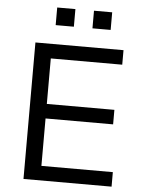

<svg xmlns="http://www.w3.org/2000/svg" viewBox="-59 -941 743 988"><g transform="rotate(5 312.0 -447.0)"><path d="M100 0V-705H555V-630H186V-395H535V-320H186V-75H555V0ZM386 -803V-894H480V-803ZM196 -803V-894H290V-803Z"/></g></svg>

Font: Nunito Sans 9pt
Style: Regular
Weight: 400
Version: Version 3.101;gftools[0.9.27]